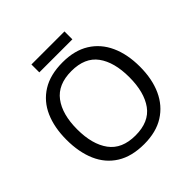

<svg xmlns="http://www.w3.org/2000/svg" viewBox="-220 -1033 1220 1220"><g transform="rotate(-45 390.5 -422.5)"><path d="M720 -358Q720 -247 682.5 -164.5Q645 -82 572 -36Q499 10 391 10Q280 10 206.5 -36Q133 -82 97 -165Q61 -248 61 -359Q61 -469 97 -551Q133 -633 206.5 -679Q280 -725 392 -725Q499 -725 572 -679.5Q645 -634 682.5 -551.5Q720 -469 720 -358ZM156 -358Q156 -223 213 -145.5Q270 -68 391 -68Q513 -68 569 -145.5Q625 -223 625 -358Q625 -493 569 -569.5Q513 -646 392 -646Q271 -646 213.5 -569.5Q156 -493 156 -358ZM539 -855V-784H242V-855Z"/></g></svg>

Font: Noto Sans Nabataean
Style: Regular
Weight: 400
Designer: Monotype Design Team
Foundry: Monotype Imaging Inc.
Version: Version 2.001; ttfautohint (v1.8.4.7-5d5b)